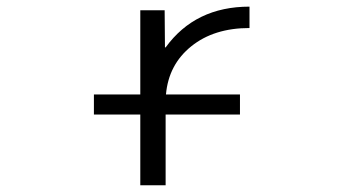

<svg xmlns="http://www.w3.org/2000/svg" viewBox="-20 -550 1040 570"><path d="M396.5 -519.5H468.8L469.7 -409.2H471.7Q559.6 -530.3 720.7 -530.3V-466.8Q615.2 -466.8 547.9 -412.6Q480.5 -358.4 472.7 -269.5H692.4V-210H471.7V0H396.5V-210H258.8V-269.5H396.5Z"/></svg>

Font: GenEi Gothic M SemiLight
Style: Regular
Weight: 350
Designer: o_tamon (Modified); [Source Han Sans]
Ryoko NISHIZUKA  (kana & ideographs); Paul D. Hunt (Latin, Greek & Cyrillic); Wenl
Version: Version 1.1a;Original Version 1.004